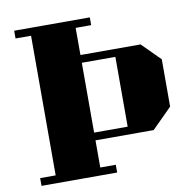

<svg xmlns="http://www.w3.org/2000/svg" viewBox="-86 -888 986 975"><g transform="rotate(-10 406.5 -400.0)"><path d="M763 -527V-283L660 -180H360V-40H440V0H50V-40H130V-760H50V-800H440V-760H360V-620H670ZM360 -220H533V-580H360Z"/></g></svg>

Font: Kumar One
Style: Regular
Weight: 400
Designer: Parimal Parmar
Foundry: Indian Type Foundry
Version: Version 1.000;PS 1.000;hotconv 1.0.88;makeotf.lib2.5.647800